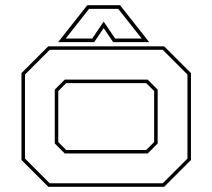

<svg xmlns="http://www.w3.org/2000/svg" viewBox="-20 -718 816 738"><path d="M165.5 0 62.5 -103V-437L165.5 -540H611L714 -437V-103L611 0ZM171 -13.5H605.5L700.5 -108.5V-431.5L605.5 -526.5H171L76 -431.5V-108.5ZM229 -128 190.5 -166.5V-373.5L229 -412H547.5L586 -373.5V-166.5L547.5 -128ZM234.5 -141.5H542L572.5 -172V-368L542 -398.5H234.5L204 -368V-172ZM315.5 -698H441.5L553.5 -556H415L378.5 -610L342 -556H203.5ZM322.5 -684 232.5 -570H334.5L378.5 -635L422.5 -570H524.5L434.5 -684Z"/></svg>

Font: Tourney Expanded Thin
Style: Regular
Weight: 100
Width: 7
Designer: Tyler Finck
Foundry: Etcetera Type Co
Version: Version 1.010; ttfautohint (v1.8.3)